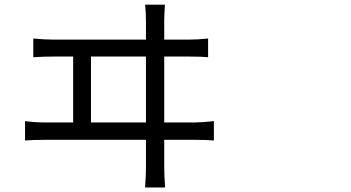

<svg xmlns="http://www.w3.org/2000/svg" viewBox="-20 -788 1540 842"><path d="M378.9 -251H620.1V-540H378.9ZM700.2 -251H835Q865.2 -251 918 -256.8V-171.9Q890.6 -174.8 835 -174.8H700.2V-60.5Q700.2 -14.6 704.1 34.2H616.2Q620.1 -14.6 620.1 -58.6V-174.8H177.7Q121.1 -174.8 89.8 -171.9V-256.8Q134.8 -251 177.7 -251H300.8V-540H214.8Q172.9 -540 126 -537.1V-619.1Q174.8 -614.3 214.8 -614.3H620.1V-698.2Q620.1 -734.4 616.2 -767.6H703.1Q700.2 -718.8 700.2 -698.2V-614.3H809.6Q848.6 -614.3 892.6 -619.1V-537.1Q865.2 -540 809.6 -540H700.2Z"/></svg>

Font: Bpmf Zihi Sans Regular
Style: Regular
Weight: 400
Foundry: But Ko
Version: Version 1.320